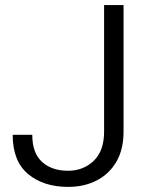

<svg xmlns="http://www.w3.org/2000/svg" viewBox="-20 -731 591 761"><path d="M392.6 -209.5V-710.9H469.7V-209.5Q469.7 -138.7 441.2 -89.8Q412.6 -41 363 -15.6Q313.5 9.8 250 9.8Q152.8 9.8 91.6 -41Q30.3 -91.8 30.3 -196.8H107.9Q107.9 -124.5 146.5 -89.4Q185.1 -54.2 250 -54.2Q310.1 -54.2 351.3 -93.5Q392.6 -132.8 392.6 -209.5Z"/></svg>

Font: Vazirmatn RD UI Light
Style: Regular
Weight: 300
Designer: Saber Rastikerdar
Foundry: Saber Rastikerdar
Version: Version 33.003